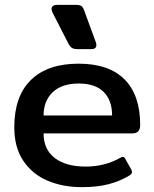

<svg xmlns="http://www.w3.org/2000/svg" viewBox="-20 -758 638 793"><path d="M263 -577 197 -706Q193 -714 193 -721Q193 -738 218 -738H291Q310 -738 316.5 -733Q323 -728 328 -714L376 -583Q378 -579 378 -571Q378 -555 356 -555H304Q286 -555 278 -559.5Q270 -564 263 -577ZM39 -232Q39 -361 108 -428Q177 -495 304 -495Q430 -495 494.5 -430Q559 -365 559 -242Q559 -207 527 -207H160Q160 -141 206 -105.5Q252 -70 334 -70Q413 -70 476 -106Q483 -110 487 -110Q494 -110 498 -101L522 -58Q525 -52 525 -47Q525 -40 516 -34Q475 -9 427.5 3Q380 15 318 15Q240 15 177 -11.5Q114 -38 76.5 -93.5Q39 -149 39 -232ZM443 -281Q443 -343 408.5 -378Q374 -413 305 -413Q235 -413 197.5 -377Q160 -341 160 -281Z"/></svg>

Font: Mitr
Style: Regular
Weight: 400
Designer: Thanarat Vachiruckul
Foundry: Cadson Demak
Version: Version 1.003